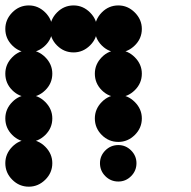

<svg xmlns="http://www.w3.org/2000/svg" viewBox="-24 -691 711 715"><path d="M416.7 -150.8Q444.2 -150.8 464.2 -130.8Q484.2 -110.8 484.2 -83.3Q484.2 -55 464.2 -35Q444.2 -15 416.7 -15Q388.3 -15 368.3 -35Q348.3 -55 348.3 -83.3Q348.3 -110.8 368.3 -130.8Q388.3 -150.8 416.7 -150.8ZM83.3 -170.8Q118.3 -170.8 144.6 -144.6Q170.8 -118.3 170.8 -83.3Q170.8 -47.5 144.6 -21.7Q118.3 4.2 83.3 4.2Q47.5 4.2 21.7 -21.7Q-4.2 -47.5 -4.2 -83.3Q-4.2 -118.3 21.7 -144.6Q47.5 -170.8 83.3 -170.8ZM416.7 -337.5Q451.7 -337.5 477.9 -311.2Q504.2 -285 504.2 -250Q504.2 -214.2 477.9 -188.3Q451.7 -162.5 416.7 -162.5Q380.8 -162.5 355 -188.3Q329.2 -214.2 329.2 -250Q329.2 -285 355 -311.2Q380.8 -337.5 416.7 -337.5ZM83.3 -337.5Q118.3 -337.5 144.6 -311.2Q170.8 -285 170.8 -250Q170.8 -214.2 144.6 -188.3Q118.3 -162.5 83.3 -162.5Q47.5 -162.5 21.7 -188.3Q-4.2 -214.2 -4.2 -250Q-4.2 -285 21.7 -311.2Q47.5 -337.5 83.3 -337.5ZM416.7 -504.2Q451.7 -504.2 477.9 -477.9Q504.2 -451.7 504.2 -416.7Q504.2 -380.8 477.9 -355Q451.7 -329.2 416.7 -329.2Q380.8 -329.2 355 -355Q329.2 -380.8 329.2 -416.7Q329.2 -451.7 355 -477.9Q380.8 -504.2 416.7 -504.2ZM83.3 -504.2Q118.3 -504.2 144.6 -477.9Q170.8 -451.7 170.8 -416.7Q170.8 -380.8 144.6 -355Q118.3 -329.2 83.3 -329.2Q47.5 -329.2 21.7 -355Q-4.2 -380.8 -4.2 -416.7Q-4.2 -451.7 21.7 -477.9Q47.5 -504.2 83.3 -504.2ZM416.7 -670.8Q451.7 -670.8 477.9 -644.6Q504.2 -618.3 504.2 -583.3Q504.2 -547.5 477.9 -521.7Q451.7 -495.8 416.7 -495.8Q380.8 -495.8 355 -521.7Q329.2 -547.5 329.2 -583.3Q329.2 -618.3 355 -644.6Q380.8 -670.8 416.7 -670.8ZM250 -670.8Q285 -670.8 311.2 -644.6Q337.5 -618.3 337.5 -583.3Q337.5 -547.5 311.2 -521.7Q285 -495.8 250 -495.8Q214.2 -495.8 188.3 -521.7Q162.5 -547.5 162.5 -583.3Q162.5 -618.3 188.3 -644.6Q214.2 -670.8 250 -670.8ZM83.3 -670.8Q118.3 -670.8 144.6 -644.6Q170.8 -618.3 170.8 -583.3Q170.8 -547.5 144.6 -521.7Q118.3 -495.8 83.3 -495.8Q47.5 -495.8 21.7 -521.7Q-4.2 -547.5 -4.2 -583.3Q-4.2 -618.3 21.7 -644.6Q47.5 -670.8 83.3 -670.8Z"/></svg>

Font: 0xA000-Dots-Mono
Style: Dots-Mono
Weight: 400
Version: Version 0.1